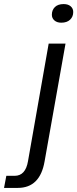

<svg xmlns="http://www.w3.org/2000/svg" viewBox="-142 -731 381 947"><path d="M-122.1 195.8 -110.8 136.2H-69.8Q-16.1 136.2 -3.9 64L98.1 -516.1H181.2L78.1 64Q55.7 195.8 -54.2 195.8ZM160.2 -619.1Q139.2 -619.1 126.5 -630.1Q113.8 -641.1 113.8 -658.2Q113.8 -681.6 128.9 -696.3Q144 -710.9 171.9 -710.9Q193.8 -710.9 206.5 -700Q219.2 -689 219.2 -671.9Q219.2 -648.4 203.6 -633.8Q188 -619.1 160.2 -619.1Z"/></svg>

Font: Creato Display
Style: Italic
Weight: 400
Italic angle: -10°
Version: Version 1.000